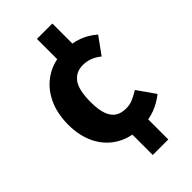

<svg xmlns="http://www.w3.org/2000/svg" viewBox="-259 -764 998 998"><g transform="rotate(-45 239.5 -265.0)"><path d="M232.6 -691.5H345.8V-536.5L232.6 -534.2ZM231.6 160.8V2.9L345.8 5.8V160.8ZM292 -548.3Q348.3 -548.3 392.1 -531.9Q435.9 -515.5 473.5 -482.6L405.9 -389.1Q380.7 -409.1 356.4 -418Q332.1 -426.9 304.7 -426.9Q254.5 -426.9 226.1 -389.2Q197.7 -351.5 197.7 -262.2Q197.7 -203.2 211.1 -169.2Q224.5 -135.3 248.3 -121.5Q272 -107.7 303.5 -107.7Q331.5 -107.7 353.7 -117Q376 -126.2 404.8 -144L473.5 -46Q437.3 -16.8 393.5 0.1Q349.8 17 295.1 17Q213.5 17 154.5 -17.7Q95.6 -52.4 63.8 -115.1Q32.1 -177.7 32.1 -261.5Q32.1 -346.1 64 -410.7Q95.8 -475.2 154.3 -511.8Q212.9 -548.3 292 -548.3Z"/></g></svg>

Font: Fira Sans Variable
Style: Regular
Weight: 400
Designer: Carrois Corporate & Edenspiekermann AG
Foundry: Carrois Corporate GbR & Edenspiekermann AG
Version: Version 4.202